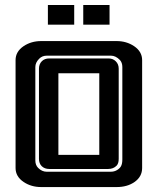

<svg xmlns="http://www.w3.org/2000/svg" viewBox="-20 -757 638 777"><path d="M316.9 -736.8H423.3V-657.2H316.9ZM173.8 -736.8H280.3V-657.2H173.8ZM381.8 -460.4H216.3V-130.4H381.8ZM137.7 -479Q137.7 -497.6 149.4 -509.3Q160.6 -520.5 179.2 -520.5H419.4Q437 -520.5 448.7 -508.8Q460.4 -497.1 460.4 -479V-114.3Q460.4 -95.2 451.7 -86.4Q438.5 -73.2 418 -73.2H179.2Q160.6 -73.2 148.9 -84.5Q137.7 -95.7 137.7 -114.3ZM427.7 -62Q442.4 -62 453.4 -68.6Q464.4 -75.2 469.2 -83.5Q475.1 -93.3 475.1 -111.8V-485.8Q475.1 -503.4 465.3 -514.2Q448.2 -531.7 429.2 -531.7H168.9Q150.9 -531.7 138.7 -519.5Q123 -503.9 123 -485.8V-107.9Q123 -88.9 134.3 -77.6Q149.9 -62 168.9 -62ZM43 -513.7Q43 -548.3 75.7 -570.3Q106.4 -590.8 146.5 -590.8H452.1Q491.7 -590.8 522.5 -570.3Q555.2 -548.3 555.2 -513.7V-77.1Q555.2 -42 524.4 -20.5Q495.1 0 452.1 0H146.5Q106.4 0 75.7 -20.5Q43 -42.5 43 -77.1Z"/></svg>

Font: Ebtekar Inline 2
Style: Inline-2
Weight: 500
Designer: Arman Khorramak
Foundry: Arman Khorramak
Version: Version 2.000